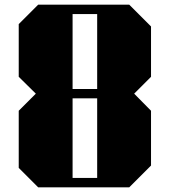

<svg xmlns="http://www.w3.org/2000/svg" viewBox="-20 -800 725 820"><path d="M60 -327 133 -400 60 -472V-697L143 -780H532L625 -687V-472L553 -400L625 -327V-93L532 0H143L60 -83ZM395 -420V-740H290V-420ZM395 -40V-380H290V-40Z"/></svg>

Font: Kumar One
Style: Regular
Weight: 400
Designer: Parimal Parmar
Foundry: Indian Type Foundry
Version: Version 1.000;PS 1.000;hotconv 1.0.88;makeotf.lib2.5.647800